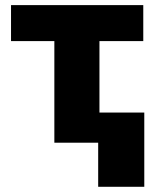

<svg xmlns="http://www.w3.org/2000/svg" viewBox="-20 -550 595 740"><path d="M22.5 -530.3H532.2V-391.6H363.3V-116.2H536.1V169.9H358.4V0H189.5V-391.6H22.5Z"/></svg>

Font: Pretendard JP Black
Style: Regular
Weight: 900
Designer: Base glyphs from Inter by Rasmus Andersson; Hangeul glyphs from Noto Sans CJK(Source Han Sans) by Jang Soo-young and Kan
Foundry: Kil Hyung-jin
Version: Version 1.309